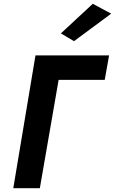

<svg xmlns="http://www.w3.org/2000/svg" viewBox="-20 -992 606 1012"><path d="M566 -920 370 -775 301 -816 469 -972ZM167 -700H555L532 -571H289L190 0H50Z"/></svg>

Font: Von Semi
Style: Italic
Weight: 600
Version: Version 4.000; ttfautohint (v1.8.4.7-5d5b)